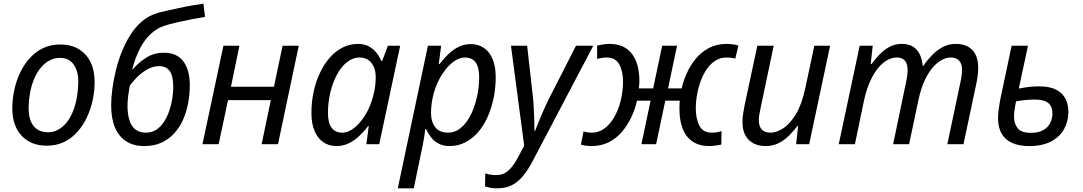

<svg xmlns="http://www.w3.org/2000/svg" viewBox="-20 -785 5892 1045"><path d="M235 8Q148 8 97.5 -46.5Q47 -101 47 -195Q47 -244 57.5 -294Q68 -344 89 -388.5Q110 -433 141.5 -468Q173 -503 214.5 -523Q256 -543 307 -543Q366 -543 408 -518Q450 -493 472.5 -447.5Q495 -402 495 -339Q495 -290 484.5 -240.5Q474 -191 453 -146.5Q432 -102 401 -67Q370 -32 328.5 -12Q287 8 235 8ZM242 -65Q269 -65 293.5 -77.5Q318 -90 338.5 -113.5Q359 -137 374 -171.5Q389 -206 397.5 -250.5Q406 -295 406 -348Q406 -377 396 -405Q386 -433 364.5 -451.5Q343 -470 306 -470Q275 -470 248.5 -455.5Q222 -441 201 -415.5Q180 -390 165.5 -355Q151 -320 143.5 -279Q136 -238 136 -193Q136 -132 163.5 -98.5Q191 -65 242 -65Z M765 10Q708 10 667.5 -15.5Q627 -41 606 -90.5Q585 -140 585 -212Q585 -250 591 -297Q597 -344 609 -395.5Q621 -447 640.5 -497Q660 -547 687 -591Q714 -635 750 -666.5Q786 -698 831 -712Q849 -718 882.5 -725.5Q916 -733 955 -741.5Q994 -750 1029.5 -756Q1065 -762 1087 -765L1096 -693Q1069 -689 1027.5 -681Q986 -673 944 -663.5Q902 -654 873 -644Q833 -631 799.5 -599.5Q766 -568 741.5 -520.5Q717 -473 700 -409L703 -408Q729 -440 772.5 -469Q816 -498 872 -498Q943 -498 978 -451Q1013 -404 1013 -321Q1013 -272 1004 -224Q995 -176 976.5 -134Q958 -92 928.5 -59.5Q899 -27 858.5 -8.5Q818 10 765 10ZM774 -63Q807 -63 831.5 -79.5Q856 -96 873.5 -123.5Q891 -151 902 -184Q913 -217 918 -250.5Q923 -284 923 -312Q923 -371 904 -398Q885 -425 846 -425Q812 -425 781 -407Q750 -389 725.5 -364.5Q701 -340 686 -318Q681 -290 677.5 -262.5Q674 -235 674 -209Q674 -165 684 -132Q694 -99 716 -81Q738 -63 774 -63Z M1082 0 1196 -536H1283L1237 -313H1471L1518 -536H1606L1493 0H1404L1454 -240H1221L1170 0Z M1811 10Q1771 10 1740.5 -10.5Q1710 -31 1692.5 -71Q1675 -111 1675 -170Q1675 -230 1687 -285.5Q1699 -341 1721.5 -388.5Q1744 -436 1775 -471.5Q1806 -507 1845 -526.5Q1884 -546 1928 -546Q1962 -546 1986.5 -533Q2011 -520 2028 -499Q2045 -478 2055 -453H2060L2091 -536H2158L2044 0H1974L1987 -99H1984Q1962 -70 1935.5 -45Q1909 -20 1878 -5Q1847 10 1811 10ZM1842 -63Q1876 -63 1909.5 -90Q1943 -117 1970.5 -163Q1998 -209 2012 -266Q2020 -296 2022.5 -321.5Q2025 -347 2025 -366Q2025 -413 2001.5 -442.5Q1978 -472 1937 -472Q1908 -472 1882 -456Q1856 -440 1834.5 -411Q1813 -382 1797.5 -343.5Q1782 -305 1773.5 -260.5Q1765 -216 1765 -169Q1765 -116 1785 -89.5Q1805 -63 1842 -63Z M2145 240 2309 -536H2381L2368 -436H2372Q2395 -466 2420.5 -490.5Q2446 -515 2476.5 -530Q2507 -545 2542 -545Q2582 -545 2612.5 -525Q2643 -505 2660.5 -465Q2678 -425 2678 -365Q2678 -306 2666.5 -251Q2655 -196 2634 -148.5Q2613 -101 2582 -65.5Q2551 -30 2512 -10Q2473 10 2427 10Q2393 10 2368 -3Q2343 -16 2326.5 -37Q2310 -58 2299 -82H2294Q2293 -66 2288.5 -37.5Q2284 -9 2280 9L2232 240ZM2420 -63Q2450 -63 2476 -80Q2502 -97 2522.5 -126.5Q2543 -156 2557.5 -195Q2572 -234 2580 -277.5Q2588 -321 2588 -366Q2588 -419 2568.5 -445.5Q2549 -472 2510 -472Q2489 -472 2467 -460.5Q2445 -449 2424.5 -428.5Q2404 -408 2386 -380Q2368 -352 2354.5 -318Q2341 -284 2333.5 -246.5Q2326 -209 2326 -169Q2326 -122 2349 -92.5Q2372 -63 2420 -63Z M2686 240Q2663 240 2648.5 237Q2634 234 2620 230L2621 159Q2634 163 2649 165.5Q2664 168 2681 168Q2720 168 2747.5 143Q2775 118 2800 70L2833 8L2761 -536H2849L2879 -271Q2883 -239 2885 -200.5Q2887 -162 2888 -127.5Q2889 -93 2889 -72H2892Q2898 -88 2911 -120Q2924 -152 2939 -186Q2954 -220 2965 -242L3115 -536H3209L2880 90Q2854 140 2826 173.5Q2798 207 2764.5 223.5Q2731 240 2686 240Z M3199 10Q3186 10 3170 8Q3154 6 3142 2L3156 -70Q3165 -67 3177.5 -65Q3190 -63 3201 -63Q3234 -63 3260.5 -79.5Q3287 -96 3308 -124.5Q3329 -153 3343 -189Q3357 -225 3364 -264.5Q3371 -304 3371 -341Q3371 -397 3350.5 -434.5Q3330 -472 3283 -472Q3269 -472 3256.5 -470Q3244 -468 3230 -465V-537Q3244 -540 3261.5 -543Q3279 -546 3297 -546Q3378 -546 3419 -492.5Q3460 -439 3460 -344Q3460 -333 3459 -323Q3458 -313 3457 -304H3535L3584 -536H3665L3616 -304H3690Q3699 -344 3718 -386.5Q3737 -429 3766.5 -465Q3796 -501 3838 -523.5Q3880 -546 3934 -546Q3951 -546 3967 -544Q3983 -542 3999 -537L3982 -466Q3972 -469 3959 -470.5Q3946 -472 3934 -472Q3901 -472 3874.5 -455.5Q3848 -439 3828 -410.5Q3808 -382 3794.5 -346Q3781 -310 3774 -271Q3767 -232 3767 -195Q3767 -138 3787 -100.5Q3807 -63 3853 -63Q3870 -63 3881.5 -65Q3893 -67 3907 -71L3906 2Q3893 4 3876 7Q3859 10 3840 10Q3787 10 3750.5 -14Q3714 -38 3696 -83.5Q3678 -129 3678 -192Q3678 -206 3678.5 -216.5Q3679 -227 3680 -237H3601L3551 0H3471L3521 -237H3447Q3437 -192 3416.5 -148Q3396 -104 3365.5 -68Q3335 -32 3293.5 -11Q3252 10 3199 10Z M4147 10Q4109 10 4080.5 -5Q4052 -20 4036.5 -49Q4021 -78 4021 -121Q4021 -144 4024.5 -165Q4028 -186 4032 -209L4102 -536H4191L4120 -199Q4115 -177 4112.5 -160.5Q4110 -144 4110 -131Q4110 -100 4125 -81.5Q4140 -63 4174 -63Q4207 -63 4243.5 -87Q4280 -111 4312 -164Q4344 -217 4363 -305L4412 -536H4498L4384 0H4313L4324 -99H4320Q4302 -75 4277 -49.5Q4252 -24 4220 -7Q4188 10 4147 10Z M4545 0 4659 -536H4730L4719 -437H4724Q4742 -462 4765.5 -487Q4789 -512 4819.5 -529Q4850 -546 4888 -546Q4941 -546 4969 -514.5Q4997 -483 5002 -427H5006Q5026 -457 5052 -484Q5078 -511 5110.5 -528.5Q5143 -546 5182 -546Q5241 -546 5272.5 -512.5Q5304 -479 5304 -416Q5304 -392 5301 -370.5Q5298 -349 5293 -326L5224 0H5136L5207 -336Q5212 -359 5214 -375.5Q5216 -392 5216 -407Q5216 -436 5201 -454Q5186 -472 5154 -472Q5131 -472 5105.5 -458.5Q5080 -445 5056 -417Q5032 -389 5012 -345.5Q4992 -302 4979 -242L4928 0H4841L4911 -336Q4916 -359 4918 -375Q4920 -391 4920 -403Q4920 -436 4906 -454Q4892 -472 4860 -472Q4837 -472 4811.5 -459Q4786 -446 4761.5 -417.5Q4737 -389 4716 -343Q4695 -297 4681 -231L4633 0Z M5582 10Q5528 10 5490 -6.5Q5452 -23 5432 -57Q5412 -91 5412 -143Q5412 -163 5415.5 -189.5Q5419 -216 5423 -238L5486 -536H5575L5525 -303Q5550 -308 5577.5 -311.5Q5605 -315 5636 -315Q5693 -315 5728 -297Q5763 -279 5779 -247.5Q5795 -216 5795 -175Q5795 -126 5772 -83.5Q5749 -41 5701.5 -15.5Q5654 10 5582 10ZM5591 -62Q5622 -62 5644 -70.5Q5666 -79 5680 -93.5Q5694 -108 5701 -127Q5708 -146 5708 -167Q5708 -191 5699 -208Q5690 -225 5669 -234Q5648 -243 5613 -243Q5585 -243 5559 -240.5Q5533 -238 5510 -233Q5504 -204 5501.5 -184.5Q5499 -165 5499 -150Q5499 -113 5518.5 -87.5Q5538 -62 5591 -62Z"/></svg>

Font: Noto Sans Display
Style: Italic
Weight: 400
Italic angle: -12°
Designer: Monotype Design Team
Foundry: Monotype Imaging Inc.
Version: Version 2.003